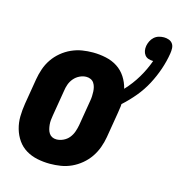

<svg xmlns="http://www.w3.org/2000/svg" viewBox="-103 -768 812 867"><g transform="rotate(15 303.0 -334.5)"><path d="M207 8Q177 8 148 2Q119 -4 95 -18.5Q71 -33 55 -56Q39 -79 31 -107Q23 -135 23.5 -164.5Q24 -194 29 -225L49 -345Q53 -369 61.5 -394Q70 -419 85 -441Q100 -463 121 -480.5Q142 -498 166.5 -509Q191 -520 216 -524Q241 -528 266 -528Q297 -528 327 -521.5Q357 -515 381 -499.5Q405 -484 421 -459.5Q437 -435 444 -406Q476 -440 499.5 -479.5Q523 -519 538 -561Q526 -561 515.5 -564.5Q505 -568 498.5 -576.5Q492 -585 490 -596Q488 -607 490 -619Q492 -630 497.5 -641.5Q503 -653 512.5 -661.5Q522 -670 534 -673.5Q546 -677 558 -677Q570 -677 581 -673Q592 -669 598.5 -660Q605 -651 605.5 -638.5Q606 -626 604 -614Q598 -576 585 -538Q572 -500 553 -464Q534 -428 507.5 -396Q481 -364 450 -336Q450 -326 448 -316Q446 -306 445 -295L425 -175Q421 -151 412 -126Q403 -101 388 -79Q373 -57 352 -39.5Q331 -22 307 -11Q283 0 257.5 4Q232 8 207 8ZM207 -106Q223 -106 239 -113.5Q255 -121 265.5 -134Q276 -147 281.5 -162.5Q287 -178 290 -194L310 -314Q312 -325 312.5 -336Q313 -347 312.5 -357.5Q312 -368 309.5 -378Q307 -388 301.5 -396.5Q296 -405 286.5 -409.5Q277 -414 266 -414Q250 -414 234.5 -406.5Q219 -399 208 -386Q197 -373 191.5 -357.5Q186 -342 184 -326L164 -206Q162 -195 161 -184Q160 -173 161 -162.5Q162 -152 164.5 -142Q167 -132 172.5 -123.5Q178 -115 187 -110.5Q196 -106 207 -106Z"/></g></svg>

Font: Iosevka Heavy
Style: Italic
Weight: 900
Italic angle: -9°
Monospace: yes
Designer: Belleve Invis
Foundry: Belleve Invis
Version: Version 32.5.0; ttfautohint (v1.8.4)